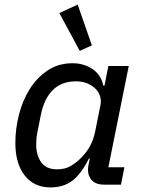

<svg xmlns="http://www.w3.org/2000/svg" viewBox="-20 -806 624 838"><path d="M435 0Q400 0 382 -18Q364 -36 364 -65Q364 -75 367 -90L372 -114H368Q336 -49 297 -18.5Q258 12 200 12Q129 12 88 -40Q47 -92 47 -182Q47 -244 63 -306.5Q79 -369 110.5 -418.5Q142 -468 188.5 -499Q235 -530 297 -530Q345 -530 383 -505Q421 -480 431 -432H436L453 -518H542L453 -76H523L508 0ZM229 -67Q264 -67 288 -81Q312 -95 334 -117Q358 -141 373.5 -169.5Q389 -198 397 -240L419 -350Q422 -367 417 -385Q412 -403 398 -417.5Q384 -432 362.5 -441.5Q341 -451 311 -451Q249 -451 210.5 -413Q172 -375 158 -303L143 -228Q140 -213 139 -200.5Q138 -188 138 -176Q138 -128 160 -97.5Q182 -67 229 -67ZM239 -749 319 -786 381 -608 328 -584Z"/></svg>

Font: IBM Plex Sans Text
Style: Italic
Weight: 450
Italic angle: -11°
Designer: Mike Abbink, Paul van der Laan, Pieter van Rosmalen
Foundry: Bold Monday
Version: Version 3.005